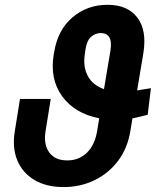

<svg xmlns="http://www.w3.org/2000/svg" viewBox="-20 -757 671 787"><path d="M598.6 -395.5 585.4 -286.6Q548.3 -276.9 522.9 -272L514.6 -221.2Q502.9 -149.4 463.9 -97.7Q424.8 -45.9 366.9 -18.1Q309.1 9.8 240.7 9.8Q169.4 9.8 120.6 -19.5Q71.8 -48.8 50.5 -100.8Q29.3 -152.8 41 -221.2L62 -351.6H188L167 -221.2Q157.7 -165 181.9 -132.1Q206.1 -99.1 255.9 -99.6Q302.7 -99.1 335.7 -130.6Q368.7 -162.1 378.4 -221.2L386.7 -272Q286.1 -292 234.9 -362.3Q183.6 -432.6 200.2 -533.7L202.6 -546.4Q217.3 -634.8 277.3 -686Q337.4 -737.3 420.9 -737.3Q503.4 -737.3 543.2 -684.6Q583 -631.8 567.4 -537.6L542 -386.2Q552.2 -388.2 566.2 -390.4Q580.1 -392.6 598.6 -395.5ZM406.2 -391.6 432.6 -548.8Q438.5 -586.9 428.2 -604Q418 -621.1 393.1 -621.6Q370.1 -621.1 352.8 -605.5Q335.4 -589.8 330.1 -552.7L328.1 -537.6Q319.3 -484.9 339.4 -446.5Q359.4 -408.2 406.2 -391.6Z"/></svg>

Font: Inter Display Semi Bold
Style: Italic
Weight: 600
Italic angle: -9.39999°
Designer: Rasmus Andersson
Foundry: rsms
Version: Version 4.000;git-4fc901f